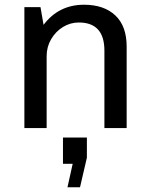

<svg xmlns="http://www.w3.org/2000/svg" viewBox="-20 -541 633 811"><path d="M515 -344V0H421V-327Q421 -446 313 -446Q277 -446 246 -427Q215 -408 196 -375.5Q177 -343 177 -304V0H83V-511H151L164 -436Q228 -521 335 -521Q419 -521 467 -476Q515 -431 515 -344ZM347 125 318 250H265L287 151H246V40H347Z"/></svg>

Font: Chivo
Style: Regular
Weight: 400
Designer: Hector Gatti
Foundry: Omnibus-Type
Version: Version 1.003